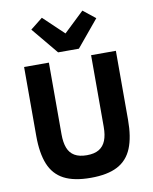

<svg xmlns="http://www.w3.org/2000/svg" viewBox="-103 -1041 899 1129"><g transform="rotate(-10 347.0 -476.5)"><path d="M73 -698H221V-270Q221 -221 233.5 -188.5Q246 -156 274 -139.5Q302 -123 347 -123Q392 -123 419.5 -139.5Q447 -156 460 -188.5Q473 -221 473 -270V-698H621V-286Q621 -183 594 -117Q567 -51 507 -19.5Q447 12 347 12Q247 12 187 -19.5Q127 -51 100 -117Q73 -183 73 -286ZM409 -748H285L153 -907L226 -965L347 -850L468 -965L541 -907Z"/></g></svg>

Font: IBM Plex Sans Var
Style: Regular
Weight: 400
Designer: Mike Abbink, Paul van der Laan, Pieter van Rosmalen
Foundry: Bold Monday
Version: Version 3.000